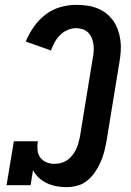

<svg xmlns="http://www.w3.org/2000/svg" viewBox="-20 -763 540 791"><path d="M254 8Q232 8 211.5 4Q191 0 173 -8.5Q155 -17 140 -30.5Q125 -44 116 -62L106 0H7L37 -181H136Q133 -163 134.5 -145.5Q136 -128 145.5 -114.5Q155 -101 171 -94.5Q187 -88 204 -88Q218 -88 231.5 -91.5Q245 -95 256.5 -103Q268 -111 277 -122Q286 -133 292.5 -146Q299 -159 302.5 -172Q306 -185 309 -198L362 -523Q365 -537 366 -551.5Q367 -566 365 -580Q363 -594 358 -606.5Q353 -619 343.5 -628.5Q334 -638 321 -642.5Q308 -647 293 -647Q276 -647 258.5 -639.5Q241 -632 227.5 -618.5Q214 -605 205 -588.5Q196 -572 190 -555L86 -592Q99 -623 119 -652Q139 -681 167 -702.5Q195 -724 228 -733.5Q261 -743 293 -743Q316 -743 338 -740Q360 -737 380.5 -729Q401 -721 417.5 -708Q434 -695 446.5 -677.5Q459 -660 466 -639.5Q473 -619 476 -597.5Q479 -576 477.5 -553Q476 -530 472 -507L419 -183Q415 -160 409.5 -138.5Q404 -117 394.5 -95.5Q385 -74 371.5 -54Q358 -34 339.5 -19Q321 -4 298.5 2Q276 8 254 8Z"/></svg>

Font: Iosevka Gothic
Style: Bold Italic
Weight: 700
Italic angle: -9°
Monospace: yes
Designer: Belleve Invis
Foundry: Belleve Invis
Version: Version 15.5.1; ttfautohint (v1.8.4)